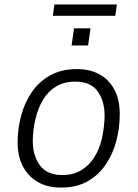

<svg xmlns="http://www.w3.org/2000/svg" viewBox="-20 -831 618 861"><path d="M250 10Q195 10 152 -13.5Q109 -37 84 -82.5Q59 -128 59 -193Q59 -254 75 -313Q91 -372 123 -418.5Q155 -465 205 -493Q255 -521 323 -521H328Q384 -521 426.5 -497.5Q469 -474 493 -429Q517 -384 517 -319Q517 -257 501.5 -198.5Q486 -140 454 -93Q422 -46 373 -18Q324 10 256 10ZM260 -46Q309 -46 345 -68Q381 -90 404 -127.5Q427 -165 437 -210Q443 -238 446 -264Q449 -290 449 -313Q449 -379 417.5 -422Q386 -465 317 -465Q268 -465 232 -443.5Q196 -422 173.5 -384.5Q151 -347 140 -301Q133 -273 130 -247Q127 -221 127 -198Q127 -133 159 -89.5Q191 -46 260 -46ZM217 -760 224 -811H504L497 -760ZM301 -627 312 -704H386L375 -627Z"/></svg>

Font: Chivo Medium ExtraLight
Style: Italic
Weight: 250
Italic angle: -8.05°
Version: Version 2.002